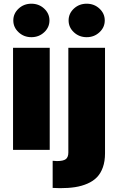

<svg xmlns="http://www.w3.org/2000/svg" viewBox="-20 -801 631 1026"><path d="M345.2 -545.5H541.2V18.5Q541.2 60.7 529.8 92.9Q518.5 125 498.2 146Q478 166.9 447.4 180.2Q416.9 193.5 381.4 199Q345.9 204.5 301.1 204.5Q280.9 204.5 261.4 203.1V58.2Q273.8 59.7 284.1 59.7Q318.5 59.7 331.9 49.2Q345.2 38.7 345.2 14.2ZM49.7 0V-545.5H245.7V0ZM216.1 -628.6Q187.9 -602.3 147.7 -602.3Q107.6 -602.3 79.4 -628.6Q51.1 -654.8 51.1 -691.8Q51.1 -728.7 79.4 -755Q107.6 -781.2 147.7 -781.2Q187.9 -781.2 216.1 -755Q244.3 -728.7 244.3 -691.8Q244.3 -654.8 216.1 -628.6ZM511.5 -628.6Q483.3 -602.3 443.2 -602.3Q403.1 -602.3 374.8 -628.6Q346.6 -654.8 346.6 -691.8Q346.6 -728.7 374.8 -755Q403.1 -781.2 443.2 -781.2Q483.3 -781.2 511.5 -755Q539.8 -728.7 539.8 -691.8Q539.8 -654.8 511.5 -628.6Z"/></svg>

Font: Karasuma Gothic
Style: Black
Weight: 900
Designer: Rasmus Andersson / Ryoko Nishizuka
Foundry: Genbu
Version: Version 1.00